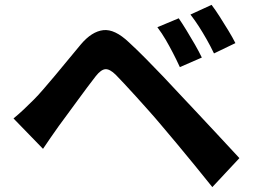

<svg xmlns="http://www.w3.org/2000/svg" viewBox="-20 -768 1040 783"><path d="M708.9 -693.4Q723 -673 740.6 -644.2Q758.2 -615.4 775.1 -586.1Q791.9 -556.7 803.1 -533.3L713.5 -494.3Q698.8 -526.3 684.6 -553.4Q670.5 -580.6 655.6 -606.2Q640.7 -631.8 621.8 -657ZM842.8 -748.2Q857.9 -728.5 875.9 -700.3Q893.9 -672 911.4 -643.3Q928.8 -614.7 940 -592.2L852.7 -550.1Q837.3 -582.1 822.2 -608.4Q807.2 -634.8 791.4 -659.5Q775.6 -684.2 756.7 -708.7ZM35.1 -284.9Q57.6 -303.6 76 -320.9Q94.5 -338.2 117.5 -361.2Q135 -378.6 156.9 -404.1Q178.9 -429.5 204.7 -460.2Q230.5 -490.9 257.2 -523.6Q283.9 -556.3 309.6 -586.8Q354 -639.5 401 -645Q447.9 -650.5 506 -595.2Q540 -564 575.6 -527.8Q611.1 -491.7 645.6 -455.7Q680.1 -419.7 709.6 -387.4Q743.6 -351.6 786.3 -305.8Q829 -260 873.7 -212.2Q918.3 -164.5 956.3 -123.2L845.9 -5Q812.8 -46.9 775 -92.7Q737.3 -138.5 701.1 -182.3Q664.9 -226.2 635.4 -260.3Q613.6 -286.4 587.3 -315.8Q560.9 -345.2 535.2 -373.9Q509.4 -402.6 487.4 -425.9Q465.4 -449.2 452.1 -463Q427.5 -487.2 409.6 -485.8Q391.8 -484.4 370.4 -457.2Q355.6 -438.4 336 -412.1Q316.4 -385.9 295.4 -357.1Q274.3 -328.4 254.5 -301.3Q234.7 -274.2 219.6 -253.9Q202.7 -230.4 185.6 -205.4Q168.5 -180.5 155.4 -161Z"/></svg>

Font: Noto Sans TC Thin
Style: Regular
Weight: 100
Designer: Ryoko NISHIZUKA 西塚涼子 (kana, bopomofo & ideographs); Paul D. Hunt (Latin, Greek & Cyrillic); Sandoll Communications 산돌커뮤니
Foundry: Adobe
Version: Version 2.004-H2;hotconv 1.0.118;makeotfexe 2.5.65603